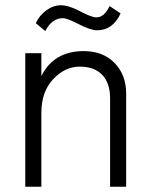

<svg xmlns="http://www.w3.org/2000/svg" viewBox="-20 -709 569 729"><path d="M219 -640Q177 -640 152 -591L116 -621Q129 -650 155.5 -669.5Q182 -689 211.5 -689Q241 -689 284.5 -666Q328 -643 346 -643Q376 -643 396 -686L438 -658Q408 -594 349 -594Q324 -594 279.5 -617Q235 -640 219 -640ZM459 0H398V-335Q398 -394 368 -425Q338 -456 282.5 -456Q227 -456 182 -408.5Q137 -361 137 -280V0H76V-507H137V-420Q184 -515 298 -515Q371 -515 415 -470Q459 -425 459 -354Z"/></svg>

Font: Hind Jalandhar Light
Style: Regular
Weight: 300
Designer: Namrata Goyal
Foundry: Indian Type Foundry
Version: Version 0.702;PS 1.0;hotconv 1.0.81;makeotf.lib2.5.63406